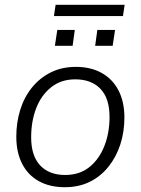

<svg xmlns="http://www.w3.org/2000/svg" viewBox="-20 -773 587 801"><path d="M250 8Q188 8 142.5 -17Q97 -42 72.5 -89.5Q48 -137 48 -203Q48 -262 64.5 -315Q81 -368 113.5 -408Q146 -448 192 -471Q238 -494 297 -494Q359 -494 404.5 -468.5Q450 -443 474.5 -395.5Q499 -348 499 -283Q499 -223 482 -170.5Q465 -118 432.5 -77.5Q400 -37 354.5 -14.5Q309 8 250 8ZM252 -43Q312 -43 353 -76Q394 -109 415.5 -164Q437 -219 437 -285Q437 -363 399 -402.5Q361 -442 294 -442Q235 -442 193.5 -409Q152 -376 131 -321.5Q110 -267 110 -200Q110 -123 147.5 -83Q185 -43 252 -43ZM205 -706 212 -753H500L493 -706ZM209 -582 219 -648H292L283 -582ZM377 -582 386 -648H460L450 -582Z"/></svg>

Font: Nunito Sans 12pt Light
Style: Italic
Weight: 300
Italic angle: -9°
Designer: Vernon Adams
Foundry: Vernon Adams
Version: Version 3.101;gftools[0.9.27]